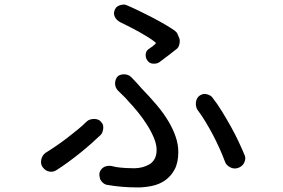

<svg xmlns="http://www.w3.org/2000/svg" viewBox="-20 -789 1240 841"><path d="M416 -17Q414 -28 417.5 -37Q421 -46 428.5 -52.5Q436 -59 446.5 -61.5Q457 -64 468 -62Q479 -59 487.5 -57.5Q496 -56 506.5 -55Q517 -54 531.5 -53Q546 -52 568 -52Q586 -52 603.5 -56.5Q621 -61 635 -69.5Q649 -78 657.5 -93.5Q666 -109 666 -133Q666 -157 654 -185.5Q642 -214 624 -242.5Q606 -271 584 -298Q562 -325 541 -347Q533 -357 522 -367.5Q511 -378 500 -389Q492 -396 488 -405Q484 -414 484 -423Q484 -432 487 -440.5Q490 -449 497 -456Q503 -460 510.5 -462Q518 -464 526 -463.5Q534 -463 541.5 -460Q549 -457 554 -452Q560 -446 564.5 -441Q569 -436 574 -431Q579 -426 585 -419Q591 -412 600 -402Q636 -365 666 -329.5Q696 -294 717 -259Q738 -224 749.5 -190Q761 -156 761 -123Q761 -76 744.5 -46Q728 -16 702.5 1.5Q677 19 645 25.5Q613 32 584 32Q546 32 512.5 29Q479 26 451 21Q439 20 428.5 9.5Q418 -1 417 -12ZM631 -518Q618 -530 618 -547.5Q618 -565 631 -574Q640 -580 647.5 -585.5Q655 -591 660 -596Q662 -598 662.5 -600Q663 -602 661 -603Q648 -614 630.5 -625Q613 -636 592.5 -647.5Q572 -659 550.5 -670Q529 -681 508 -691Q498 -696 491 -703.5Q484 -711 481 -720Q478 -729 480 -738Q482 -747 488 -755Q494 -763 508.5 -767Q523 -771 533 -767Q559 -756 588 -742Q617 -728 645 -713.5Q673 -699 699 -684Q725 -669 745 -655Q749 -652 753 -647.5Q757 -643 758 -639L766 -620Q769 -609 765.5 -594.5Q762 -580 753 -574Q738 -562 718.5 -547Q699 -532 680 -518Q670 -510 654.5 -510Q639 -510 631 -518ZM1027 -55Q1018 -51 1008.5 -51Q999 -51 990.5 -55Q982 -59 975 -65.5Q968 -72 965 -82Q955 -109 941.5 -139Q928 -169 912.5 -198.5Q897 -228 880 -256Q863 -284 845 -308Q840 -316 838.5 -325Q837 -334 838.5 -343.5Q840 -353 845 -360.5Q850 -368 857 -372L860 -373Q866 -377 873 -377.5Q880 -378 887 -376Q894 -374 900.5 -370.5Q907 -367 911 -361Q932 -334 952 -301.5Q972 -269 990.5 -236Q1009 -203 1024.5 -170Q1040 -137 1052 -108Q1057 -96 1051.5 -81Q1046 -66 1034 -59ZM426 -251Q430 -247 431.5 -239.5Q433 -232 432 -224.5Q431 -217 428.5 -210Q426 -203 421 -198Q402 -180 379 -159.5Q356 -139 331 -119Q306 -99 279.5 -79.5Q253 -60 226 -43Q220 -39 212 -37.5Q204 -36 196 -37.5Q188 -39 181.5 -43Q175 -47 170 -53L166 -58Q161 -65 160 -73.5Q159 -82 161 -91Q163 -100 168 -107.5Q173 -115 180 -120Q203 -134 227 -150.5Q251 -167 274.5 -185Q298 -203 320 -221Q342 -239 359 -256Q366 -263 375 -265.5Q384 -268 393 -268Q402 -268 410.5 -264.5Q419 -261 424 -253Z"/></svg>

Font: Maple Mono NF CN
Style: Regular
Weight: 400
Monospace: yes
Designer: subframe7536
Version: Version 7.000